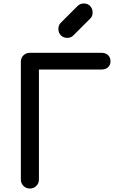

<svg xmlns="http://www.w3.org/2000/svg" viewBox="-20 -1085 666 1105"><path d="M152 0Q130 0 115 -15Q100 -30 100 -52V-729Q100 -752 115 -766.5Q130 -781 152 -781H565Q588 -781 602 -767.5Q616 -754 616 -732Q616 -711 602 -698Q588 -685 565 -685H204V-52Q204 -30 189 -15Q174 0 152 0ZM367 -867Q345 -867 330.5 -881.5Q316 -896 316 -918Q316 -939 328 -952L426 -1050Q441 -1065 462 -1065Q485 -1065 499 -1050Q513 -1035 513 -1013Q513 -1003 510 -994Q507 -985 499 -978L402 -881Q388 -867 367 -867Z"/></svg>

Font: Comfortaa
Style: Bold
Weight: 700
Designer: Johan Aakerlund
Foundry: Johan Aakerlund
Version: Version 3.104; ttfautohint (v1.8.1.43-b0c9)